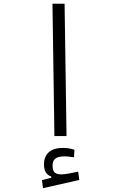

<svg xmlns="http://www.w3.org/2000/svg" viewBox="-20 -713 626 1006"><path d="M265.1 0H328.6L318.4 -693.4H254.9ZM205.1 272.9 395.5 230 389.6 186.5C359.4 192.4 323.7 200.7 302.2 200.7C269 200.7 255.4 189 255.4 154.3C255.4 122.6 271.5 106.4 317.9 106.4C335.4 106.4 351.1 108.9 367.7 111.3L370.1 71.8C351.6 65.4 332.5 62 308.6 62C248 62 210.4 91.8 210.4 147.9C210.4 182.1 222.7 203.1 248.5 211.9V218.3L200.2 230.5Z"/></svg>

Font: Cascadia Mono NF Light
Style: Regular
Weight: 300
Monospace: yes
Designer: Aaron Bell
Foundry: Saja Typeworks
Version: Version 2404.023